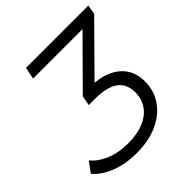

<svg xmlns="http://www.w3.org/2000/svg" viewBox="-193 -836 978 978"><g transform="rotate(-45 295.5 -347.0)"><path d="M238 6Q157 6 94 -19Q31 -44 -3 -85L38 -141Q65 -106 118 -83Q171 -60 242 -60Q307 -60 354 -79.5Q401 -99 426 -135Q451 -171 451 -219Q451 -279 409.5 -309.5Q368 -340 282 -340H237L247 -393L515 -663L523 -636H132L145 -700H594L585 -649L317 -378L283 -401H300Q373 -401 422.5 -379.5Q472 -358 498.5 -318.5Q525 -279 525 -223Q525 -156 489 -104Q453 -52 388.5 -23Q324 6 238 6Z"/></g></svg>

Font: MOST Montserrat
Style: Italic
Weight: 400
Italic angle: -11.3°
Designer: Julieta Ulanovsky
Foundry: Julieta Ulanovsky
Version: Version 8.000;March 11, 2024;FontCreator 15.0.0.2926 64-bit